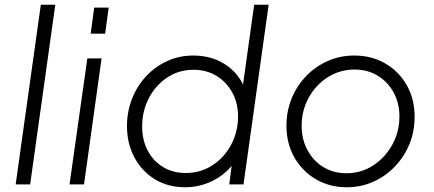

<svg xmlns="http://www.w3.org/2000/svg" viewBox="-20 -777 1827 809"><path d="M46 0 152 -757H213L107 0Z M362 -635 377 -745H438L423 -635ZM273 0 348 -531H408L334 0Z M760 12Q687 12 632 -22Q577 -56 546 -114.5Q515 -173 515 -246Q515 -306 536 -360Q557 -414 595 -455Q633 -496 684 -519.5Q735 -543 794 -543Q866 -543 921 -510.5Q976 -478 1004 -421L1051 -757H1112L1006 0H946L956 -78Q921 -36 869.5 -12Q818 12 760 12ZM762 -48Q825 -48 875 -80.5Q925 -113 954 -167.5Q983 -222 983 -286Q983 -344 958 -388.5Q933 -433 891 -458Q849 -483 796 -483Q733 -483 684 -450Q635 -417 607 -363Q579 -309 579 -244Q579 -187 602 -143Q625 -99 666.5 -73.5Q708 -48 762 -48Z M1441 12Q1369 12 1311.5 -21.5Q1254 -55 1220.5 -113.5Q1187 -172 1187 -248Q1187 -309 1209 -362.5Q1231 -416 1270 -456.5Q1309 -497 1361 -520Q1413 -543 1473 -543Q1546 -543 1603.5 -509.5Q1661 -476 1694 -418Q1727 -360 1727 -285Q1727 -223 1705 -169.5Q1683 -116 1643.5 -75Q1604 -34 1552.5 -11Q1501 12 1441 12ZM1440 -47Q1502 -47 1552.5 -80Q1603 -113 1633 -167.5Q1663 -222 1663 -286Q1663 -343 1638.5 -387.5Q1614 -432 1571.5 -458Q1529 -484 1474 -484Q1412 -484 1361 -451.5Q1310 -419 1280.5 -365Q1251 -311 1251 -247Q1251 -190 1275.5 -144.5Q1300 -99 1342.5 -73Q1385 -47 1440 -47Z"/></svg>

Font: Plus Jakarta Sans Light
Style: Italic
Weight: 300
Italic angle: -8°
Designer: Gumpita Rahayu
Foundry: Tokotype
Version: Version 2.071; ttfautohint (v1.8.4.7-5d5b);gftools[0.9.29]